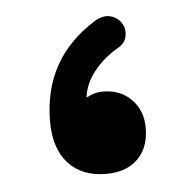

<svg xmlns="http://www.w3.org/2000/svg" viewBox="-35 -321 386 386"><g transform="rotate(-5 158.0 -128.0)"><path d="M165 29.8Q116.2 29.8 88.9 -0.2Q61.5 -30.3 61.5 -84.5Q61.5 -211.9 169.4 -278.8Q188 -289.6 202.9 -284.4Q217.8 -279.3 224.1 -267.1Q230.5 -255.4 227.3 -241.2Q224.1 -227.1 207.5 -218.8Q179.2 -201.7 160.6 -177.7Q142.1 -153.8 138.7 -126.5Q146 -130.4 154.3 -133.1Q162.6 -135.7 172.4 -135.7Q207.5 -135.7 229.7 -113.3Q252 -90.8 252 -55.7Q252 -15.6 228.8 7.1Q205.6 29.8 165 29.8Z"/></g></svg>

Font: Mikhak-DS1-FD Bold
Style: Bold
Weight: 700
Designer: Amin Abedi
Version: Version 3.2